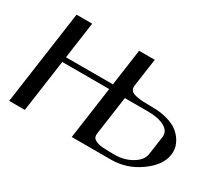

<svg xmlns="http://www.w3.org/2000/svg" viewBox="-131 -1040 1512 1329"><g transform="rotate(30 625.0 -375.0)"><path d="M647.5 -750H772.5Q772.5 -750 741.2 -528.3Q737.3 -502.9 748.5 -488.3Q759.8 -473.6 789.6 -467.3Q819.3 -460.9 844.2 -459.5Q869.1 -458 918.9 -458Q987.3 -458 1040.5 -442.9Q1093.8 -427.7 1124.5 -404.3Q1155.3 -380.9 1174.3 -350.6Q1193.4 -320.3 1198.7 -292.5Q1204.1 -264.6 1200.2 -239.3Q1188.5 -149.4 1084.5 -74.7Q980.5 0 854.5 0H667H542L600.6 -417H225.6L167 0H42L147.5 -750H272.5L231.4 -458H606.4ZM725.6 -417 682.6 -110.4Q679.7 -93.8 684.1 -81.5Q688.5 -69.3 702.1 -62Q715.8 -54.7 728.5 -50.3Q741.2 -45.9 767.1 -44.4Q793 -43 809.6 -42.5Q826.2 -42 860.4 -42Q937.5 -42 998 -78.6Q1058.6 -115.2 1065.4 -167L1085.9 -312.5Q1092.8 -362.3 1043.5 -389.6Q994.1 -417 913.1 -417Z"/></g></svg>

Font: okolaks
Style: BoldItalic
Weight: 600
Width: 8
Italic angle: -8°
Version: Version 000.6.0